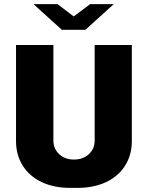

<svg xmlns="http://www.w3.org/2000/svg" viewBox="-20 -905 720 935"><path d="M240 -686V-221Q240 -181 268 -154.5Q296 -128 340 -128Q384 -128 412.5 -154Q441 -180 441 -221V-686H622V-218Q622 -150 589 -98Q556 -46 496 -18Q436 10 357 10H322Q243 10 183.5 -18Q124 -46 91 -98Q58 -150 58 -218V-686ZM339 -825 419 -885H534L396 -760H281L143 -885H260Z"/></svg>

Font: Chivo ExtraBold
Style: Regular
Weight: 800
Designer: Hector Gatti
Foundry: Omnibus-Type
Version: Version 1.007